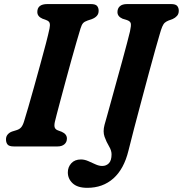

<svg xmlns="http://www.w3.org/2000/svg" viewBox="-20 -720 899 944"><path d="M249.5 -120Q245.5 -100.5 249.8 -91.5Q254 -82.5 266 -78.5L283.5 -72Q309 -60.5 309 -39Q309 -21 296.5 -10.5Q284 0 263 0H48Q25 0 17.2 -9.5Q9.5 -19 9.5 -34Q9 -48.5 17.8 -58.8Q26.5 -69 40 -73.5L61 -80Q76 -84.5 84.2 -94.2Q92.5 -104 98.5 -124Q106 -147.5 119 -192.5Q132 -237.5 147.5 -292.8Q163 -348 178.2 -403.8Q193.5 -459.5 205.8 -506.2Q218 -553 223.5 -580Q227 -596.5 224.2 -606.2Q221.5 -616 208 -621L189 -628Q163.5 -639 163.5 -661Q163.5 -700 213 -700H426.5Q449.5 -700 457.2 -690.8Q465 -681.5 465 -667Q465 -651.5 456 -641.8Q447 -632 432.5 -626.5L410.5 -619Q395.5 -614 388.5 -606.2Q381.5 -598.5 376 -580.5Q368.5 -556 356.5 -514.8Q344.5 -473.5 330.8 -424.2Q317 -375 303.5 -324.5Q290 -274 278.2 -230.5Q266.5 -187 258.8 -157.2Q251 -127.5 249.5 -120ZM763.5 -545.5Q757.5 -526 743.8 -476.8Q730 -427.5 712.2 -361.8Q694.5 -296 675.5 -224.8Q656.5 -153.5 639.5 -89Q622.5 -24.5 611.5 21Q589.5 111 537.5 157.2Q485.5 203.5 409 203.5Q361 203.5 337.2 181.2Q313.5 159 313.5 127.5Q313.5 101.5 330.5 82.8Q347.5 64 378 64Q395.5 64 413.8 72Q432 80 449.5 88Q467 96 482.5 96Q502.5 96 515.5 82.5Q528.5 69 528.5 38.5Q528.5 20 516 -0.8Q503.5 -21.5 494.2 -47.2Q485 -73 494 -106.5Q496.5 -114.5 505.2 -146Q514 -177.5 526.5 -223Q539 -268.5 553.2 -320Q567.5 -371.5 581 -420.5Q594.5 -469.5 604.5 -508Q614.5 -546.5 619 -565Q625.5 -594.5 623 -605Q620.5 -615.5 605 -621L582.5 -628Q557.5 -639 557.5 -660.5Q557.5 -678.5 569.2 -689.2Q581 -700 605 -700H821Q843.5 -700 851.2 -690.8Q859 -681.5 859 -667Q859 -651.5 850.2 -641.8Q841.5 -632 829 -626.5L808.5 -619Q797.5 -614.5 790.5 -608.5Q783.5 -602.5 777.5 -588.5Q771.5 -574.5 763.5 -545.5Z"/></svg>

Font: Fraunces 9pt SuperSoft SemiBold
Style: Italic
Weight: 600
Italic angle: -16°
Version: Version 1.000;[0bf87f6ff]